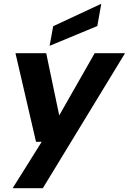

<svg xmlns="http://www.w3.org/2000/svg" viewBox="-20 -778 683 1018"><path d="M47 220 201 -26H171L62 -496H225L294 -166L482 -496H643L207 220ZM243 -535 262 -639 517 -758 496 -640Z"/></svg>

Font: DM Sans 24pt Black
Style: Italic
Weight: 900
Italic angle: -10°
Designer: Colophon Foundry, Jonny Pinhorn
Foundry: Colophon Foundry
Version: Version 4.004;gftools[0.9.30]